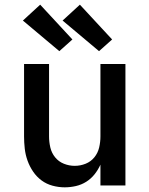

<svg xmlns="http://www.w3.org/2000/svg" viewBox="-20 -794 640 822"><path d="M257 8Q231 8 205 1Q179 -6 158 -21.5Q137 -37 122 -59Q107 -81 98 -106Q89 -131 86 -157.5Q83 -184 83 -210V-520H190V-210Q190 -186 195.5 -162.5Q201 -139 216 -120.5Q231 -102 253.5 -93Q276 -84 300 -84Q324 -84 346.5 -93Q369 -102 384 -120.5Q399 -139 404.5 -162.5Q410 -186 410 -210V-520H517V0H410V-89Q400 -67 385 -48Q370 -29 349.5 -16Q329 -3 305 2.5Q281 8 257 8ZM404 -575 248 -706 322 -774 460 -625ZM234 -575 78 -706 152 -774 290 -625Z"/></svg>

Font: Iosevka Custom SmBdEx
Style: Regular
Weight: 600
Width: 7
Monospace: yes
Designer: Belleve Invis
Foundry: Belleve Invis
Version: Version 11.2.4; ttfautohint (v1.8.4)